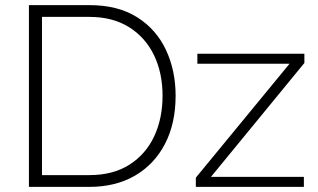

<svg xmlns="http://www.w3.org/2000/svg" viewBox="-20 -730 1243 750"><path d="M93 0V-710H329Q441 -710 516 -662.5Q591 -615 628.5 -534.5Q666 -454 666 -356Q666 -248 624.5 -168Q583 -88 507.5 -44Q432 0 329 0ZM615 -356Q615 -445 581.5 -514.5Q548 -584 484 -624Q420 -664 329 -664H144V-46H329Q422 -46 486 -87Q550 -128 582.5 -198Q615 -268 615 -356ZM745 -36 1111 -481H751V-520H1169V-484L804 -39H1167V0H745Z"/></svg>

Font: Raleway Light
Style: Regular
Weight: 300
Designer: Matt McInerney, Pablo Impallari, Rodrigo Fuenzalida
Foundry: Matt McInerney, Pablo Impallari, Rodrigo Fuenzalida
Version: Version 4.026